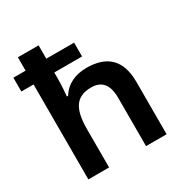

<svg xmlns="http://www.w3.org/2000/svg" viewBox="-174 -897 992 1035"><g transform="rotate(-30 322.0 -380.0)"><path d="M209 -760H80V-677H4V-591H80V0H209V-237C209 -356 240 -422 340 -422C407 -422 439 -381 439 -300V0H567V-327C567 -466 494 -526 372 -526C303 -526 245 -501 211 -445H203C205 -465 209 -511 209 -556V-591H382V-677H209Z"/></g></svg>

Font: Noto Kufi Arabic SemiBold
Style: Regular
Weight: 600
Designer: Monotype Design Team, David Williams, Khaled Hosny
Foundry: Google LLC
Version: Version 2.109